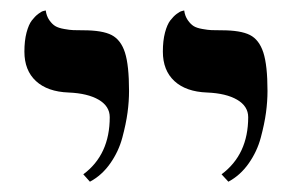

<svg xmlns="http://www.w3.org/2000/svg" viewBox="-20 -586 573 369"><path d="M418.9 -236.8 405.8 -251Q457 -289.1 457 -360.8Q457 -381.8 435.8 -394.3Q414.6 -406.7 377.9 -408.2Q337.4 -409.7 315.2 -430.2Q293 -450.7 293 -486.8Q293 -507.8 297.1 -523.4Q301.3 -539.1 307.4 -546.9Q313.5 -554.7 319.6 -559.3Q325.7 -564 330.1 -564.9L334 -565.9Q335.4 -555.2 340.8 -547.4Q346.2 -539.6 352.1 -535.9Q357.9 -532.2 368.9 -530.3Q379.9 -528.3 386.5 -528.1Q393.1 -527.8 405.8 -527.8Q442.4 -527.8 460.2 -518.8Q478 -509.8 486.1 -485.1Q494.1 -460.4 494.1 -411.1Q494.1 -391.1 491.2 -369.6Q488.3 -348.1 481.2 -321.5Q474.1 -294.9 458 -272Q441.9 -249 418.9 -236.8ZM152.8 -236.8 140.1 -251Q190.9 -288.6 190.9 -360.8Q190.9 -381.8 169.7 -394.3Q148.4 -406.7 111.8 -408.2Q71.3 -409.7 49.1 -430.2Q26.9 -450.7 26.9 -486.8Q26.9 -507.8 31 -523.4Q35.2 -539.1 41.3 -546.9Q47.4 -554.7 53.5 -559.3Q59.6 -564 63.5 -564.9L67.9 -565.9Q69.3 -555.2 74.7 -547.4Q80.1 -539.6 86.2 -535.9Q92.3 -532.2 103.3 -530.3Q114.3 -528.3 120.8 -528.1Q127.4 -527.8 140.1 -527.8Q176.8 -527.8 194.6 -518.6Q212.4 -509.3 220.2 -484.9Q228 -460.4 228 -411.1Q228 -391.1 225.1 -369.6Q222.2 -348.1 215.1 -321.5Q208 -294.9 191.9 -272Q175.8 -249 152.8 -236.8Z"/></svg>

Font: Linear Smooth Low Contrast
Style: Regular
Weight: 500
Designer: Philipp H. Poll, Flanker
Foundry: Philipp H. Poll, reworked by Flanker
Version: Version 1.010 | FøM Fix